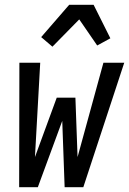

<svg xmlns="http://www.w3.org/2000/svg" viewBox="-20 -782 540 802"><path d="M60 0 61 -520H148L126 -126L217 -374H295L304 -126L412 -520H499L328 0H250L240 -277L138 0ZM199 -587 152 -627 269 -762H371L441 -622L386 -592L311 -701Z"/></svg>

Font: Iosevka Medium
Style: Italic
Weight: 500
Italic angle: -9°
Monospace: yes
Designer: Belleve Invis
Foundry: Belleve Invis
Version: Version 32.5.0; ttfautohint (v1.8.4)